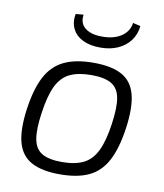

<svg xmlns="http://www.w3.org/2000/svg" viewBox="-81 -767 724 846"><g transform="rotate(10 281.0 -343.5)"><path d="M306 -497Q387 -497 433 -471.5Q479 -446 494 -389.5Q509 -333 496 -239Q483 -147 454 -91.5Q425 -36 374 -11.5Q323 13 243 13Q163 13 116 -12.5Q69 -38 53.5 -94.5Q38 -151 51 -245Q64 -337 93 -392Q122 -447 173.5 -472Q225 -497 306 -497ZM306 -442Q247 -442 209.5 -424Q172 -406 150.5 -362Q129 -318 118 -239Q107 -164 115 -121Q123 -78 154 -60Q185 -42 243 -42Q302 -42 339.5 -60.5Q377 -79 398.5 -123.5Q420 -168 431 -245Q442 -321 434 -363.5Q426 -406 395 -424Q364 -442 306 -442ZM446 -700 480 -692Q476 -654 455.5 -626.5Q435 -599 401 -583.5Q367 -568 322 -568Q275 -568 243 -584Q211 -600 197 -629Q183 -658 190 -695L225 -698Q219 -659 245.5 -638Q272 -617 322 -617Q375 -617 408 -639.5Q441 -662 446 -700Z"/></g></svg>

Font: Exo 2 Light
Style: Italic
Weight: 300
Italic angle: -8°
Designer: Natanael Gama
Foundry: Natanael Gama
Version: Version 2.010